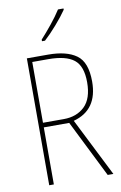

<svg xmlns="http://www.w3.org/2000/svg" viewBox="-102 -1008 673 1064"><g transform="rotate(-10 234.5 -475.5)"><path d="M303 -951Q280 -915 248 -875.5Q216 -836 185 -802V-793H202Q235 -823 272.5 -866Q310 -909 334 -944V-951ZM392 -526Q392 -434 347 -390.5Q302 -347 229 -347H112V-689H202Q301 -689 346.5 -653Q392 -617 392 -526ZM86 -714V0H112V-321H255L415 0H447L282 -328Q420 -365 420 -525Q420 -634 364.5 -674Q309 -714 206 -714Z"/></g></svg>

Font: Noto Sans Display SemiCondensed Thin
Style: Regular
Weight: 250
Width: 4
Designer: Monotype Design team
Foundry: Monotype Imaging Inc.
Version: 1.000